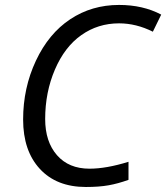

<svg xmlns="http://www.w3.org/2000/svg" viewBox="-20 -744 670 774"><path d="M460 -649.9Q375 -649.9 307.9 -602.5Q240.7 -555.2 201.4 -463.6Q162.1 -372.1 162.1 -264.2Q162.1 -172.9 209.7 -118.4Q257.3 -64 340.8 -64Q408.7 -64 498 -91.8V-19Q456.1 -3.9 418 2.9Q379.9 9.8 326.2 9.8Q208 9.8 140.6 -63.2Q73.2 -136.2 73.2 -262.2Q73.2 -389.6 124.8 -499.3Q176.3 -608.9 263.2 -666.5Q350.1 -724.1 460 -724.1Q556.2 -724.1 629.9 -685.1L596.2 -616.2Q528.8 -649.9 460 -649.9Z"/></svg>

Font: CAA NEO Sans
Style: Italic
Weight: 400
Italic angle: -12°
Version: Version 1.10